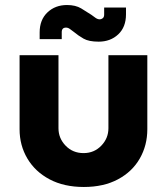

<svg xmlns="http://www.w3.org/2000/svg" viewBox="-20 -733 661 765"><path d="M314 12Q235 12 177.5 -18.5Q120 -49 89 -101.5Q58 -154 58 -218V-513H213V-222Q213 -182 241.5 -152.5Q270 -123 313 -123Q355 -123 383.5 -152.5Q412 -182 412 -222V-513H567V-218Q567 -154 537 -101.5Q507 -49 450 -18.5Q393 12 314 12ZM373 -567Q334 -567 313 -579Q292 -591 274 -606Q266 -612 258.5 -617.5Q251 -623 243 -623Q226 -623 226 -605V-577H138V-604Q138 -654 169 -683.5Q200 -713 247 -713Q281 -713 303.5 -699.5Q326 -686 344 -674Q352 -668 360.5 -662Q369 -656 377 -656Q384 -656 389.5 -660.5Q395 -665 395 -675V-703H482V-676Q482 -625 451 -596Q420 -567 373 -567Z"/></svg>

Font: MuseoModerno
Style: Bold
Weight: 700
Designer: Pablo Cosgaya, Héctor Gatti, Marcela Romero, and the Authors of The MuseoModerno Project.
Foundry: Omnibus-Type Team
Version: Version 1.001